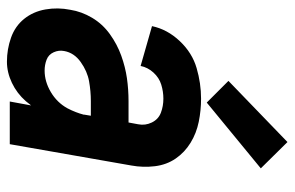

<svg xmlns="http://www.w3.org/2000/svg" viewBox="-164 -656 829 540"><g transform="rotate(90 250.0 -386.5)"><path d="M154 8Q119 8 86.5 -3.5Q54 -15 33.5 -40.5Q13 -66 7 -100.5Q1 -135 8 -170Q13 -202 30.5 -231.5Q48 -261 76.5 -281.5Q105 -302 137 -313.5Q169 -325 200.5 -329.5Q232 -334 265 -334H325L330 -361Q334 -381 325 -399.5Q316 -418 297.5 -425Q279 -432 258 -432Q238 -432 218.5 -426Q199 -420 184.5 -404Q170 -388 166 -368L54 -400Q63 -443 96 -478Q129 -513 172 -525.5Q215 -538 258 -538Q291 -538 323 -531.5Q355 -525 382 -508.5Q409 -492 426.5 -466.5Q444 -441 448 -408Q452 -375 446 -342L386 0H266L277 -60Q271 -52 265 -45Q243 -20 213.5 -6Q184 8 154 8ZM179 -98Q210 -98 239.5 -115.5Q269 -133 285 -162Q297 -185 303 -208V-210L306 -228H265Q237 -228 209 -223Q181 -218 155 -199.5Q129 -181 124 -153Q121 -138 127.5 -123.5Q134 -109 148.5 -103.5Q163 -98 179 -98ZM269 -554 208 -615 380 -781 454 -706Z"/></g></svg>

Font: Iosevka SS08
Style: Bold Italic
Weight: 700
Italic angle: -10°
Monospace: yes
Designer: Belleve Invis
Foundry: Belleve Invis
Version: 2.1.0; ttfautohint (v1.8.2)